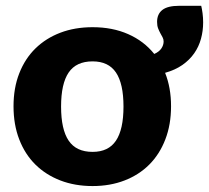

<svg xmlns="http://www.w3.org/2000/svg" viewBox="-20 -618 704 646"><path d="M291.5 -107Q345 -107 370.2 -144.8Q395.5 -182.5 395.5 -259.5Q395.5 -336.5 370.2 -374Q345 -411.5 291.5 -411.5Q236.5 -411.5 211 -374Q185.5 -336.5 185.5 -259.5Q185.5 -182.5 211 -144.8Q236.5 -107 291.5 -107ZM657 -598.5Q659.5 -588.5 661.5 -573.5Q663.5 -558.5 663.5 -542.5Q663.5 -514 656.2 -487.5Q649 -461 633.5 -438.8Q618 -416.5 593.8 -399.5Q569.5 -382.5 535.5 -373Q545.5 -348 550.5 -320Q555.5 -292 555.5 -260.5Q555.5 -198.5 536.2 -148.8Q517 -99 482.2 -64.2Q447.5 -29.5 399 -10.8Q350.5 8 291.5 8Q232 8 183.2 -10.8Q134.5 -29.5 99.2 -64.2Q64 -99 44.8 -148.8Q25.5 -198.5 25.5 -260.5Q25.5 -322 44.8 -371.2Q64 -420.5 99.2 -455Q134.5 -489.5 183.2 -508Q232 -526.5 291.5 -526.5Q358.5 -526.5 411.2 -503.2Q464 -480 499 -436.5Q515 -443.5 522.8 -454.8Q530.5 -466 530.5 -478.5Q530.5 -486 527 -492.5Q523.5 -499 519.5 -506.2Q515.5 -513.5 512 -522.5Q508.5 -531.5 508.5 -544.5Q508.5 -570.5 526.2 -584.5Q544 -598.5 583 -598.5Z"/></svg>

Font: Lato 2
Style: Regular
Weight: 900
Designer: Lukasz Dziedzic with Adam Twardoch and Botio Nikoltchev
Foundry: tyPoland Lukasz Dziedzic
Version: Version 2.015; 2015-08-06; http://www.latofonts.com/